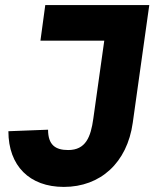

<svg xmlns="http://www.w3.org/2000/svg" viewBox="-20 -717 607 755"><path d="M231 18C375 18 480 -77 502 -234L567 -697H158L139 -557H390L347 -251C337 -178 317 -127 248 -127C198 -127 169 -147 169 -207L13 -201C13 -65 96 18 231 18Z"/></svg>

Font: HK Grotesk Black
Style: Italic
Weight: 900
Italic angle: -16°
Designer: Alfredo Marco Pradil
Foundry: Hanken Design Co.
Version: Version 3.001;FEAKit 1.0